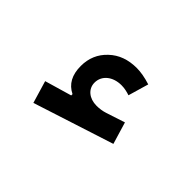

<svg xmlns="http://www.w3.org/2000/svg" viewBox="-64 -850 506 506"><g transform="rotate(45 188.5 -597.0)"><path d="M264.6 -716.3C244.6 -722.7 227.1 -725.6 212.9 -725.6C181.2 -725.6 155.3 -716.3 135.3 -697.3C114.7 -678.2 104.5 -653.8 104.5 -625C104.5 -591.8 116.7 -569.3 141.6 -557.1V-552.2L66.4 -530.3L85 -467.8L310.5 -540.5L292 -602.1L239.7 -585C229 -581.5 218.3 -580.1 208 -580.1C180.7 -580.1 161.1 -596.2 161.1 -619.6C161.1 -646.5 184.6 -665 216.3 -665C227.5 -665 237.8 -662.6 248 -659.2Z"/></g></svg>

Font: Estedad Bold
Style: Regular
Weight: 700
Designer: Amin Abedi
Version: Version 7.3